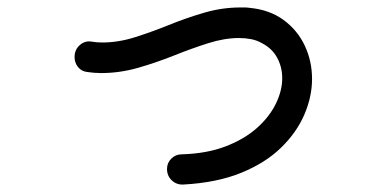

<svg xmlns="http://www.w3.org/2000/svg" viewBox="-20 -527 1040 515"><path d="M472 -32Q454 -31 441 -43Q428 -55 428 -74Q428 -90 439.5 -101.5Q451 -113 467 -113Q535 -115 585.5 -134.5Q636 -154 669.5 -184Q703 -214 720 -249Q737 -284 737 -317Q737 -347 723.5 -372Q710 -397 683 -411Q669 -419 653.5 -422Q638 -425 621 -425Q582 -425 538 -411Q494 -397 446.5 -378Q399 -359 350 -345Q301 -331 251 -331Q233 -331 213 -334Q198 -336 189 -347.5Q180 -359 180 -374Q180 -394 194.5 -406.5Q209 -419 228 -415Q235 -414 241 -413.5Q247 -413 254 -413Q297 -413 341.5 -427Q386 -441 433 -460Q480 -479 528 -493Q576 -507 625 -507Q631 -507 637 -507Q643 -507 649 -506Q703 -501 740.5 -473.5Q778 -446 797.5 -404.5Q817 -363 817 -315Q817 -268 796.5 -220Q776 -172 734 -131Q692 -90 627 -63.5Q562 -37 472 -32Z"/></svg>

Font: Kiwi Maru Medium
Style: Regular
Weight: 500
Designer: Hiroki-Chan
Version: Version 1.100